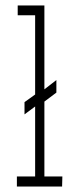

<svg xmlns="http://www.w3.org/2000/svg" viewBox="-20 -685 290 705"><path d="M42 0V-37H109V-294L70 -265V-310L109 -338V-629H45V-665H143V-357L187 -391V-345L143 -312V-37H209L208 0Z"/></svg>

Font: Inconsolata UltraCondensed Light
Style: Regular
Weight: 300
Width: 1
Monospace: yes
Designer: Raph Levien, Cyreal, Brenton Simpson
Foundry: Raph Levien, Cyreal, Google
Version: Version 3.001; ttfautohint (v1.8.2.53-6de2)